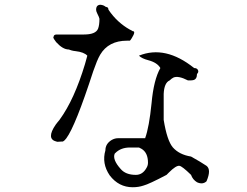

<svg xmlns="http://www.w3.org/2000/svg" viewBox="-20 -741 1040 807"><path d="M244 -146Q244 -146 238 -146Q232 -146 221 -145Q220 -146 217 -146Q173 -157 214 -217Q219 -223 222.5 -228Q226 -233 230 -237Q262 -281 288.5 -339.5Q315 -398 337 -471Q339 -478 341.5 -487Q344 -496 347 -507Q333 -522 298 -526Q288 -527 281 -529Q274 -531 269 -533Q244 -533 216 -564Q205 -578 204 -584Q204 -584 205 -586Q206 -588 207 -592Q211 -596 217 -596H333Q382 -596 392 -620Q398 -635 398 -662Q398 -666 388 -686Q384 -694 384 -700Q384 -721 403 -721Q417 -719 423 -713L432 -710Q436 -706 436 -700Q455 -672 477.5 -651.5Q500 -631 525 -617Q529 -615 532 -613.5Q535 -612 538 -610Q552 -610 534 -581Q530 -574 526 -570H514Q436 -570 401 -511Q394 -499 387 -482Q380 -465 372 -442Q297 -211 259 -160Q253 -151 244 -146ZM583 39Q562 46 538 46Q479 46 441 -4Q407 -54 423 -109Q423 -137 450 -153Q463 -160 475 -160H590Q607 -207 617 -307Q626 -406 654 -455Q641 -478 603 -488Q576 -495 564 -507Q675 -552 796 -455Q810 -455 813 -444Q815 -437 808 -430Q808 -407 791 -404Q787 -403 782 -403Q777 -403 770 -403Q729 -424 709 -415Q701 -411 693 -403Q670 -393 668 -346V-237Q682 -151 706 -122Q733 -91 783 -83Q803 -72 819.5 -62Q836 -52 848 -44Q869 -28 848 21Q832 36 808 25Q790 14 783 -6Q745 -43 734 -44Q720 -46 690 -16L680 -6Q606 33 583 39ZM487 -31Q508 -6 551 -6Q579 -6 595 -34Q602 -45 602 -57Q602 -100 574 -116Q569 -119 564 -121H526Q488 -121 465 -98L462 -95Q452 -70 487 -31Z"/></svg>

Font: New Tegomin
Style: Regular
Weight: 400
Designer: Kyosuke Nagai
Version: Version 1.000